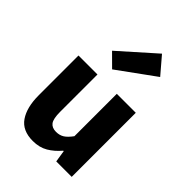

<svg xmlns="http://www.w3.org/2000/svg" viewBox="-241 -932 1051 1051"><g transform="rotate(45 284.0 -407.0)"><path d="M214 12Q133.3 12 96.7 -41.5Q60.2 -95 60.2 -188V-496H207.1V-207Q207.1 -153.2 222 -133.3Q236.9 -113.3 268.5 -113.3Q296 -113.3 315.8 -126Q335.5 -138.6 356.8 -167.9V-496H503.7V0H384L373.3 -68.6H369.7Q338.8 -31.8 301.7 -9.9Q264.5 12 214 12ZM244 -572.4 171.6 -644.4 376.3 -826.4 459.6 -728.9Z"/></g></svg>

Font: Source Sans Variable
Style: Regular
Weight: 200
Designer: Paul D. Hunt
Foundry: Adobe Systems Incorporated
Version: Version 3.006;hotconv 1.0.111;makeotfexe 2.5.65597